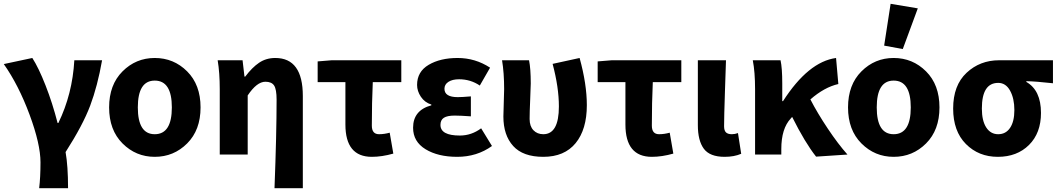

<svg xmlns="http://www.w3.org/2000/svg" viewBox="-21 -813 5571 1010"><path d="M185 177Q192 120 192 41Q192 -55 134.5 -210Q77 -365 -1 -476L149 -508Q182 -457 218.5 -364Q255 -271 282 -166H286Q360 -318 370 -496H516Q492 -360 453.5 -257.5Q415 -155 324 -13Q337 60 337 177Z M793 12Q694 12 623.5 -58.5Q553 -129 553 -248Q553 -367 623.5 -437.5Q694 -508 793 -508Q893 -508 963.5 -437.5Q1034 -367 1034 -248Q1034 -129 963.5 -58.5Q893 12 793 12ZM793 -107Q883 -107 883 -248Q883 -389 793 -389Q704 -389 704 -248Q704 -107 793 -107Z M1423 177Q1434 -109 1434 -289Q1434 -343 1421 -363Q1408 -383 1375 -383Q1330 -383 1282 -311V0H1135V-344Q1135 -430 1124 -496H1255L1265 -410H1269Q1305 -458 1342 -483Q1379 -508 1427 -508Q1572 -508 1572 -308V177Z M1935 12Q1796 12 1796 -158V-381H1650V-490L1724 -496H2090V-381H1940Q1935 -274 1935 -152Q1935 -107 1973 -107Q2000 -107 2029 -115L2048 -5Q1988 12 1935 12Z M2384 12Q2283 12 2217.5 -28Q2152 -68 2152 -141Q2152 -233 2248 -259V-263Q2213 -274 2193 -304Q2173 -334 2173 -366Q2173 -436 2234 -472Q2295 -508 2386 -508Q2479 -508 2557 -457L2503 -363Q2454 -396 2394 -396Q2359 -396 2338 -382.5Q2317 -369 2317 -346Q2317 -302 2387 -302Q2410 -302 2456 -306V-201Q2400 -205 2371 -205Q2332 -205 2314 -193.5Q2296 -182 2296 -156Q2296 -100 2398 -100Q2459 -100 2510 -138L2567 -45Q2488 12 2384 12Z M2837 12Q2730 12 2678.5 -45Q2627 -102 2627 -200Q2627 -223 2629 -271.5Q2631 -320 2631 -344Q2631 -430 2620 -496H2762Q2771 -452 2771 -374Q2771 -356 2768 -289.5Q2765 -223 2765 -187Q2765 -149 2785 -128Q2805 -107 2837 -107Q2919 -107 2919 -253Q2919 -353 2886 -477L3028 -508Q3066 -370 3066 -260Q3066 -132 3007 -60Q2948 12 2837 12Z M3408 12Q3269 12 3269 -158V-381H3123V-490L3197 -496H3563V-381H3413Q3408 -274 3408 -152Q3408 -107 3446 -107Q3473 -107 3502 -115L3521 -5Q3461 12 3408 12Z M3791 12Q3713 12 3681.5 -30.5Q3650 -73 3650 -155V-496H3798Q3797 -466 3792.5 -331.5Q3788 -197 3788 -149Q3788 -126 3798 -116.5Q3808 -107 3829 -107Q3845 -107 3861 -113L3878 -4Q3841 12 3791 12Z M4272 11Q4214 -62 4146 -198Q4144 -195 4139 -190Q4089 -137 4089 -29V0H3951V-344Q3951 -434 3939 -496H4085Q4094 -455 4094 -374V-281H4098Q4231 -488 4377 -508L4389 -371Q4315 -354 4242 -290Q4279 -218 4333.5 -136.5Q4388 -55 4437 0Z M4680 12Q4581 12 4510.5 -58.5Q4440 -129 4440 -248Q4440 -367 4510.5 -437.5Q4581 -508 4680 -508Q4780 -508 4850.5 -437.5Q4921 -367 4921 -248Q4921 -129 4850.5 -58.5Q4780 12 4680 12ZM4680 -107Q4770 -107 4770 -248Q4770 -389 4680 -389Q4591 -389 4591 -248Q4591 -107 4680 -107ZM4630 -573 4664 -793 4807 -769 4728 -555Z M4993 -242Q4993 -364 5063.5 -430Q5134 -496 5235 -496H5518V-375Q5428 -385 5378 -386V-382Q5455 -338 5455 -219Q5455 -113 5392 -50.5Q5329 12 5228 12Q5127 12 5060 -55.5Q4993 -123 4993 -242ZM5315 -234Q5315 -295 5292.5 -336Q5270 -377 5230 -377Q5144 -377 5144 -242Q5144 -178 5167 -142.5Q5190 -107 5230 -107Q5270 -107 5292.5 -140.5Q5315 -174 5315 -234Z"/></svg>

Font: Toshiba Sans
Style: Bold
Weight: 700
Designer: Paul D. Hunt
Foundry: Toshiba Corporation
Version: Version 2.020;PS 2.0;hotconv 1.0.86;makeotf.lib2.5.63406